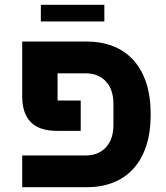

<svg xmlns="http://www.w3.org/2000/svg" viewBox="-20 -784 694 804"><path d="M73 -133H338Q392 -133 423.5 -167Q455 -201 455 -261V-349Q455 -409 423.5 -443Q392 -477 338 -477H221V-363H318V-236H220Q144 -236 108.5 -273Q73 -310 73 -380V-610H343Q403 -610 452.5 -591Q502 -572 537.5 -533.5Q573 -495 592 -438Q611 -381 611 -305Q611 -229 592 -172Q573 -115 537.5 -76.5Q502 -38 452.5 -19Q403 0 343 0H73ZM151 -764H417V-694H151Z"/></svg>

Font: IBM Plex Sans Hebrew
Style: Bold
Weight: 700
Designer: Mike Abbink, Paul van der Laan, Pieter van Rosmalen, Yanek Iontef
Foundry: Bold Monday
Version: Version 1.2